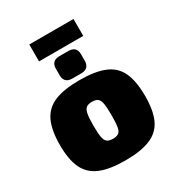

<svg xmlns="http://www.w3.org/2000/svg" viewBox="-197 -956 1006 1091"><g transform="rotate(-30 305.5 -410.0)"><path d="M306 -514Q408 -514 469.5 -488.5Q531 -463 558 -405Q585 -347 585 -249Q585 -153 558 -96Q531 -39 469.5 -13.5Q408 12 306 12Q204 12 142.5 -13.5Q81 -39 53.5 -96Q26 -153 26 -249Q26 -347 53.5 -405Q81 -463 142.5 -488.5Q204 -514 306 -514ZM306 -372Q282 -372 269 -362.5Q256 -353 251 -327Q246 -301 246 -249Q246 -199 251 -173.5Q256 -148 269 -139Q282 -130 306 -130Q330 -130 343 -139Q356 -148 360.5 -173.5Q365 -199 365 -249Q365 -301 360.5 -327Q356 -353 343 -362.5Q330 -372 306 -372ZM161 -832H451V-721H161ZM334 -689Q388 -689 388 -637V-594Q388 -570 375 -556Q362 -542 334 -542H277Q223 -542 223 -594V-637Q223 -689 277 -689Z"/></g></svg>

Font: Exo 2 Black
Style: Regular
Weight: 900
Designer: Natanael Gama
Foundry: Natanael Gama
Version: Version 2.010